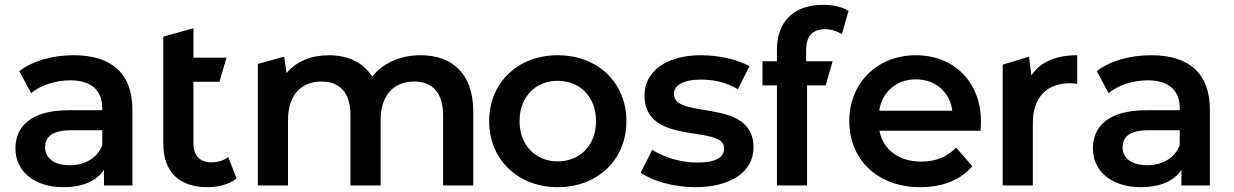

<svg xmlns="http://www.w3.org/2000/svg" viewBox="-20 -769 5114 796"><path d="M286 -540C200 -540 117 -518 60 -474L109 -383C149 -416 211 -436 271 -436C360 -436 404 -393 404 -320V-312H266C104 -312 44 -242 44 -153C44 -60 121 7 243 7C323 7 381 -19 411 -65V0H529V-313C529 -467 440 -540 286 -540ZM269 -84C205 -84 167 -113 167 -158C167 -197 190 -229 275 -229H404V-167C383 -112 330 -84 269 -84Z M926 -118C907 -103 882 -96 856 -96C808 -96 782 -124 782 -176V-430H890L919 -530H782V-652L657 -617V-173C657 -55 724 7 841 7C886 7 931 -5 961 -29Z M1723 -540C1638 -540 1566 -506 1523 -451C1486 -511 1421 -540 1343 -540C1270 -540 1208 -514 1168 -466L1158 -534L1049 -504V0H1174V-271C1174 -377 1230 -431 1313 -431C1389 -431 1433 -385 1433 -290V0H1558V-271C1558 -377 1615 -431 1697 -431C1773 -431 1817 -385 1817 -290V0H1942V-306C1942 -467 1852 -540 1723 -540Z M2292 7C2458 7 2577 -107 2577 -267C2577 -427 2458 -540 2292 -540C2128 -540 2008 -427 2008 -267C2008 -107 2128 7 2292 7ZM2292 -100C2202 -100 2134 -165 2134 -267C2134 -369 2202 -434 2292 -434C2383 -434 2451 -369 2451 -267C2451 -165 2383 -100 2292 -100Z M2862 7C3012 7 3104 -58 3104 -158C3104 -367 2774 -271 2774 -379C2774 -414 2810 -439 2886 -439C2937 -439 2988 -429 3039 -399L3087 -494C3039 -523 2958 -540 2887 -540C2743 -540 2652 -474 2652 -373C2652 -160 2982 -256 2982 -154C2982 -117 2949 -95 2870 -95C2803 -95 2731 -117 2684 -148L2636 -53C2684 -19 2773 7 2862 7Z M3141 -415H3201V0H3326V-415H3403L3432 -515H3322V-562C3322 -619 3349 -648 3401 -648C3426 -648 3451 -640 3470 -627L3498 -724C3471 -741 3432 -749 3392 -749C3268 -749 3201 -676 3201 -564V-515H3141Z M4047 -264C4047 -431 3933 -540 3777 -540C3618 -540 3501 -426 3501 -267C3501 -108 3617 7 3796 7C3888 7 3963 -23 4011 -80L3944 -157C3906 -118 3859 -99 3799 -99C3706 -99 3641 -149 3626 -227H4045C4046 -239 4047 -254 4047 -264ZM3777 -440C3859 -440 3918 -387 3928 -310H3625C3637 -388 3696 -440 3777 -440Z M4246 -534 4137 -501V0H4262V-259C4262 -368 4322 -424 4417 -424C4426 -424 4435 -423 4446 -421V-540C4357 -540 4292 -512 4256 -456Z M4753 -540C4667 -540 4584 -518 4527 -474L4576 -383C4616 -416 4678 -436 4738 -436C4827 -436 4871 -393 4871 -320V-312H4733C4571 -312 4511 -242 4511 -153C4511 -60 4588 7 4710 7C4790 7 4848 -19 4878 -65V0H4996V-313C4996 -467 4907 -540 4753 -540ZM4736 -84C4672 -84 4634 -113 4634 -158C4634 -197 4657 -229 4742 -229H4871V-167C4850 -112 4797 -84 4736 -84Z"/></svg>

Font: Talent
Style: Bold
Weight: 600
Designer: Mike Powis
Version: Version 1.001;hotconv 1.0.109;makeotfexe 2.5.65596